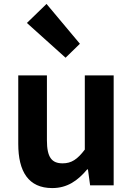

<svg xmlns="http://www.w3.org/2000/svg" viewBox="-20 -944 677 978"><path d="M246 14C323 14 376 -24 424 -81H428L439 0H559V-560H412V-182C374 -132 344 -112 299 -112C244 -112 219 -142 219 -229V-560H73V-211C73 -70 125 14 246 14ZM314 -650 387 -721 217 -924 117 -827Z"/></svg>

Font: Noto Sans CJK SC
Style: Bold
Weight: 700
Designer: Ryoko NISHIZUKA 西塚涼子 (kana, bopomofo & ideographs); Paul D. Hunt (Latin, Greek & Cyrillic); Sandoll Communications 산돌커뮤니
Foundry: Adobe
Version: Version 2.004;hotconv 1.0.118;makeotfexe 2.5.65603